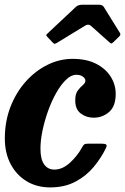

<svg xmlns="http://www.w3.org/2000/svg" viewBox="-24 -782 530 814"><path d="M466.5 -384Q466.5 -331 438.2 -307Q410 -283 373 -283Q342 -283 318.2 -301Q294.5 -319 295 -357.5Q295 -384 305.8 -398.2Q316.5 -412.5 327.2 -421.2Q338 -430 338 -440Q338 -449 327.5 -457Q317 -465 299 -465Q278 -465 256.2 -444.2Q234.5 -423.5 215 -389.2Q195.5 -355 180.5 -313.5Q165.5 -272 156.5 -229.8Q147.5 -187.5 147.5 -151.5Q147.5 -107 163.2 -85Q179 -63 206.5 -63Q241 -63 273 -92.5Q305 -122 324.5 -158Q328.5 -166 333 -169.5Q337.5 -173 351 -173H406Q421.5 -173 426 -169.2Q430.5 -165.5 425 -154Q405 -112.5 373.2 -74.2Q341.5 -36 295.8 -11.8Q250 12.5 188.5 12.5Q132.5 12.5 89.2 -13.5Q46 -39.5 21.2 -86.2Q-3.5 -133 -3.5 -195Q-3.5 -267 20.2 -328.5Q44 -390 84.8 -435.8Q125.5 -481.5 177 -507Q228.5 -532.5 284 -532.5Q342.5 -532.5 383.2 -511.8Q424 -491 445.2 -457.2Q466.5 -423.5 466.5 -384ZM198.5 -602.5 176.5 -626Q171.5 -631.5 172.2 -633.8Q173 -636 179.5 -642L298.5 -753.5Q307.5 -762 326.5 -762H394Q410 -762 415.5 -753.5L485 -641.5Q489 -635 481.5 -627.5L456.5 -603Q449.5 -597 447.5 -597.5Q445.5 -598 440 -602.5L361.5 -672.5Q350.5 -682 336.5 -673L216 -599.5Q209 -595.5 205.8 -596.8Q202.5 -598 198.5 -602.5Z"/></svg>

Font: Besley* Narrow
Style: Bold Italic
Weight: 700
Width: 4
Italic angle: -13°
Designer: Owen Earl
Foundry: indestructible type*
Version: Version 3.000; ttfautohint (v1.8.3)